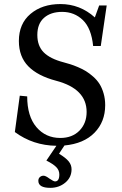

<svg xmlns="http://www.w3.org/2000/svg" viewBox="-20 -696 593 934"><path d="M224.6 217.8Q166.5 217.8 166.5 183.6Q166.5 171.9 174.1 165.3Q181.6 158.7 191.9 158.7Q202.1 158.7 220.7 172.9Q240.7 186.5 247.6 186.5Q268.6 186.5 268.6 152.8Q268.6 132.3 253.9 117.2Q239.3 102.1 205.6 85L254.4 13.2Q140.6 11.7 52.2 -53.7L76.2 -230.5L112.3 -227.1Q112.3 -130.4 157.2 -77.6Q202.1 -24.9 273.4 -24.9Q331.5 -24.9 366.5 -60.5Q401.4 -96.2 401.4 -151.4Q401.4 -264.2 252.9 -303.2Q163.6 -326.7 117.7 -373.5Q71.8 -420.4 71.8 -496.6Q71.8 -580.6 128.4 -628.4Q185.1 -676.3 273.9 -676.3Q369.1 -676.3 441.4 -611.3L462.4 -669.4H499L470.2 -472.2H433.1Q424.3 -558.6 383.1 -598.4Q341.8 -638.2 282.2 -638.2Q227.1 -638.2 194.3 -609.4Q161.6 -580.6 161.6 -525.9Q161.6 -472.7 192.6 -441.4Q223.6 -410.2 288.6 -393.1Q308.1 -387.7 322.5 -383.3Q336.9 -378.9 359.4 -369.4Q381.8 -359.9 398.4 -349.6Q415 -339.4 433.6 -323Q452.1 -306.6 464.1 -287.6Q476.1 -268.6 483.9 -241.9Q491.7 -215.3 491.7 -184.6Q491.7 -103.5 439.7 -50.3Q387.7 2.9 293.5 11.7L267.1 51.8Q300.3 71.8 314.2 89.1Q328.1 106.4 328.1 127.4Q328.1 167 297.6 192.4Q267.1 217.8 224.6 217.8Z"/></svg>

Font: Elstob 8pt
Style: Regular
Weight: 400
Designer: Peter S. Baker
Version: Version 1.015